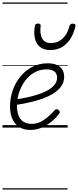

<svg xmlns="http://www.w3.org/2000/svg" viewBox="-20 -1030 630 1550"><path d="M226 19Q172 19 135 -4.5Q98 -28 79.5 -71Q61 -114 61 -171Q61 -239 83 -301.5Q105 -364 145.5 -413Q186 -462 241.5 -490.5Q297 -519 364 -519Q412 -519 441.5 -504.5Q471 -490 484.5 -465.5Q498 -441 498 -411Q498 -364 471.5 -329.5Q445 -295 401 -269.5Q357 -244 304 -227Q251 -210 197 -199Q143 -188 97 -181L101 -227Q142 -232 188.5 -241.5Q235 -251 279.5 -265Q324 -279 360.5 -298.5Q397 -318 419 -344Q441 -370 441 -404Q441 -437 418.5 -453.5Q396 -470 357 -470Q303 -470 259 -445.5Q215 -421 183.5 -379Q152 -337 134.5 -284Q117 -231 117 -176Q117 -129 130 -96.5Q143 -64 169.5 -47Q196 -30 236 -30Q277 -30 311.5 -48.5Q346 -67 373.5 -92.5Q401 -118 421 -140Q429 -149 437.5 -148.5Q446 -148 454 -141Q461 -134 462.5 -126.5Q464 -119 456 -109Q430 -76 394.5 -47Q359 -18 316.5 0.5Q274 19 226 19ZM386 -626Q313 -626 280 -676.5Q247 -727 261 -820Q263 -830 269 -835Q275 -840 287 -840Q299 -840 304.5 -834.5Q310 -829 308 -820Q300 -753 321.5 -717.5Q343 -682 391 -682Q445 -682 485 -718.5Q525 -755 540 -818Q544 -830 550 -834.5Q556 -839 568 -839Q580 -839 586 -833.5Q592 -828 589 -818Q574 -754 545 -711.5Q516 -669 476 -647.5Q436 -626 386 -626ZM0 490H526V500H0ZM0 -20H526V0H0ZM0 -505H526V-500H0ZM0 -1010H526V-1000H0Z"/></svg>

Font: Playwrite AU NSW Guides
Style: Regular
Weight: 400
Designer: Veronika Burian, José Scaglione
Foundry: TypeTogether
Version: Version 1.003